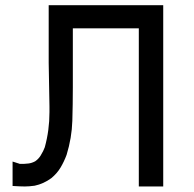

<svg xmlns="http://www.w3.org/2000/svg" viewBox="-20 -710 729 722"><path d="M502 -603.5H253.9V-381.8Q253.9 -319.3 252 -255.4Q250 -191.4 230.5 -127.9Q220.7 -101.6 207.5 -79.6Q194.3 -57.6 172.9 -40Q143.6 -18.6 110.4 -11.7Q89.8 -8.8 73.2 -8.8Q56.6 -8.8 27.3 -10.7V-27.3V-29.3V-32.2V-35.2V-38.1V-43.9V-49.8V-55.7V-62.5V-72.3V-78.1V-102.5L51.8 -94.7Q52.7 -93.8 54.7 -93.8H55.7Q62.5 -93.8 70.3 -93.8Q74.2 -93.8 86.9 -95.2Q99.6 -96.7 112.3 -103.5Q125 -112.3 132.8 -125Q143.6 -142.6 148.4 -156.2Q166 -219.7 166 -288.1Q166 -298.8 166 -310.5Q164.1 -395.5 163.1 -473.6V-690.4H593.8V-8.8H576.2H573.2H570.3H560.5H550.8H543.9H536.1H528.3H520.5H502Z"/></svg>

Font: LeFont
Style: Default
Weight: 400
Designer: Leryon MEDIA
Version: Version 1.0